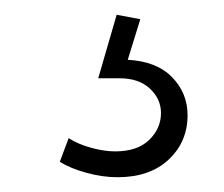

<svg xmlns="http://www.w3.org/2000/svg" viewBox="-20 -26 303 260"><path d="M170 0 153 55Q192 57 213 78.5Q234 100 234 130Q234 166 208.5 190Q183 214 139 214Q119 214 97 208Q75 202 61 193L73 161Q85 169 103 174Q121 179 136 179Q166 179 182 163.5Q198 148 198 127Q198 108 183 94Q168 80 142 80H113L138 -6Z"/></svg>

Font: Montserrat arm2 ExtraLight
Style: Regular
Weight: 275
Designer: Julieta Ulanovsky
Foundry: Julieta Ulanovsky
Version: Version 6.000